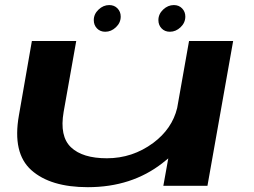

<svg xmlns="http://www.w3.org/2000/svg" viewBox="-20 -752 1028 777"><path d="M641 0 661 -111Q650 -102 638 -92.5Q513 5.5 335.5 5.5Q184 5.5 106.8 -63.5Q29.5 -132.5 56.5 -285L109 -586H288.5L237.5 -299Q220.5 -200.5 267.2 -156Q314 -111.5 412.5 -111.5Q516 -111.5 600 -173.5Q676.5 -230.5 697 -315L745 -586H923.5L819.5 0ZM406 -623.5Q385.5 -623.5 372.5 -637Q359.5 -650.5 359.5 -670.5Q359.5 -695 378.8 -713.2Q398 -731.5 422 -731.5Q442.5 -731.5 455.5 -718Q468.5 -704.5 468.5 -685Q468.5 -660 449.2 -641.8Q430 -623.5 406 -623.5ZM667.5 -623.5Q647 -623.5 634 -637Q621 -650.5 621 -670.5Q621 -695 640.2 -713.2Q659.5 -731.5 683.5 -731.5Q704 -731.5 717 -718Q730 -704.5 730 -685Q730 -660 710.8 -641.8Q691.5 -623.5 667.5 -623.5Z"/></svg>

Font: Anybody UltraExpanded SemiBold
Style: Italic
Weight: 600
Width: 9
Italic angle: -10°
Designer: Tyler Finck
Foundry: Etcetera Type Company
Version: Version 1.010; ttfautohint (v1.8.3) -l 8 -r 50 -G 200 -x 14 